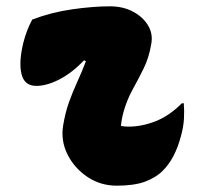

<svg xmlns="http://www.w3.org/2000/svg" viewBox="-20 -577 640 608"><path d="M82 -515Q142 -538 208.5 -547.5Q275 -557 328 -557Q369 -557 400.5 -540.5Q432 -524 448.5 -497Q465 -470 459 -438Q452 -395 435 -360.5Q418 -326 400 -293.5Q382 -261 371 -222Q368 -211 366 -200Q364 -189 363 -178Q369 -177 375.5 -176.5Q382 -176 387 -176Q429 -176 472.5 -193Q516 -210 556 -250H562Q564 -226 562.5 -200.5Q561 -175 553 -146Q534 -74 495 -36Q473 -14 438.5 -1.5Q404 11 350 11Q298 11 256.5 -17Q215 -45 193.5 -88.5Q172 -132 180 -180Q187 -222 199 -255Q211 -288 225 -318.5Q239 -349 252 -383L246 -386Q208 -346 168 -325.5Q128 -305 95 -305Q57 -305 48 -343Q39 -381 54 -442Q59 -462 66 -480Q73 -498 82 -515Z"/></svg>

Font: Recursive Mn Csl St Blk
Style: Italic
Weight: 900
Italic angle: -15°
Monospace: yes
Version: Version 1.079;hotconv 1.0.112;makeotfexe 2.5.65598; ttfautoh